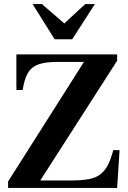

<svg xmlns="http://www.w3.org/2000/svg" viewBox="-20 -929 631 949"><path d="M20 0V-32L395 -623H264Q204 -623 169.5 -610.5Q135 -598 117.5 -567.5Q100 -537 92 -484H61V-660H559V-629L179 -37H332Q384 -37 418.5 -43.5Q453 -50 475.5 -67Q498 -84 513 -113Q528 -142 540 -187H571L559 0ZM250 -735 141 -909H187L298 -813L401 -909H449L337 -735Z"/></svg>

Font: Frank Ruhl Libre SemiBold
Style: Regular
Weight: 600
Designer: Yanek Iontef
Foundry: Fontef
Version: Version 6.003;gftools[0.9.30]